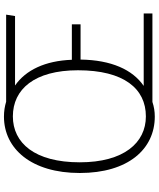

<svg xmlns="http://www.w3.org/2000/svg" viewBox="64 -854 802 970"><g transform="rotate(-90 465.0 -369.0)"><path d="M882 -44H516C598 -100 647 -208 649 -363H827V-407H648C643 -542 596 -640 518 -694H869L876 -739H436C413 -746 388 -750 361 -750C198 -750 76 -611 76 -367C76 -122 197 12 361 12C387 12 411 8 435 0H882ZM130 -367C130 -595 228 -705 362 -705C499 -705 595 -596 595 -376C595 -144 502 -33 362 -33C229 -33 130 -144 130 -367Z"/></g></svg>

Font: Glow Sans SC Normal Light
Style: Regular
Weight: 300
Designer: Ryoko NISHIZUKA (kana, bopomofo & ideographs); Paul D. Hunt (Latin, Greek & Cyrillic); Sandoll Communications, Soo-young
Version: Version 0.93